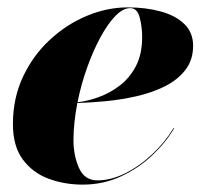

<svg xmlns="http://www.w3.org/2000/svg" viewBox="-20 -490 558 520"><path d="M179 -110.5Q179 -68.5 194 -35Q209 -1.5 244 -1.5Q281 -1.5 319.8 -21Q358.5 -40.5 392.8 -72.8Q427 -105 450 -143H452Q429.5 -104.5 392.5 -69.5Q355.5 -34.5 307.5 -12.2Q259.5 10 204 10Q154.5 10 111.5 -6Q68.5 -22 41.8 -58Q15 -94 15 -154Q15 -224 42.2 -282Q69.5 -340 114.8 -382Q160 -424 215 -447Q270 -470 326 -470Q375 -470 415.2 -459Q455.5 -448 479.2 -425Q503 -402 503 -366Q503 -327.5 482 -300.5Q461 -273.5 426.5 -256.2Q392 -239 350.2 -229.5Q308.5 -220 266.5 -216Q224.5 -212 189.5 -211Q184.5 -185.5 181.8 -160Q179 -134.5 179 -110.5ZM332.5 -468Q313 -468 292.2 -446.5Q271.5 -425 251.8 -388.5Q232 -352 215.8 -306.5Q199.5 -261 190 -213Q216.5 -216 246.8 -226.8Q277 -237.5 304 -258Q331 -278.5 348 -310.8Q365 -343 365 -390Q365 -416.5 358.5 -442.2Q352 -468 332.5 -468Z"/></svg>

Font: Bodoni* 96
Style: Bold Italic
Weight: 700
Italic angle: -13°
Version: Version 2.2